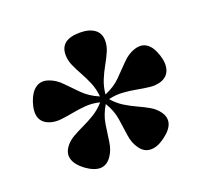

<svg xmlns="http://www.w3.org/2000/svg" viewBox="-99 -888 823 772"><g transform="rotate(-20 312.5 -502.0)"><path d="M253 -259.5Q215 -207 146 -256.5Q114 -280 105.5 -306.2Q97 -332.5 115.5 -358Q129 -377 150.8 -389.5Q172.5 -402 197.8 -413.8Q223 -425.5 248.5 -441Q274 -456.5 295.5 -481Q264 -489 234 -486.5Q204 -484 176.8 -478.8Q149.5 -473.5 124.5 -470.8Q99.5 -468 77.5 -475Q16 -495.5 42 -575.5Q54.5 -613 77.2 -629Q100 -645 130 -635Q159.5 -625.5 183.5 -600.5Q207.5 -575.5 235 -548Q262.5 -520.5 303 -503.5Q300 -536 288.5 -563.5Q277 -591 263.5 -615Q250 -639 240 -661.8Q230 -684.5 230 -707.5Q230 -772.5 314.5 -772.5Q354 -772.5 376.8 -755.8Q399.5 -739 399.5 -707.5Q399.5 -684.5 389.5 -661.8Q379.5 -639 365.8 -614.8Q352 -590.5 340.8 -563.2Q329.5 -536 326.5 -503.5Q367 -520 394.5 -547.8Q422 -575.5 446 -600.5Q470 -625.5 499 -635Q561 -655 587 -575Q599 -538 590.2 -511.5Q581.5 -485 552 -475Q529.5 -468 504.8 -470.8Q480 -473.5 452.5 -478.8Q425 -484 395.2 -486.2Q365.5 -488.5 333.5 -481Q355 -456 380.5 -440.5Q406 -425 431.5 -413.5Q457 -402 478.5 -389.5Q500 -377 514 -358Q551.5 -306 483 -256.5Q451 -233 422.8 -233.5Q394.5 -234 376.5 -259.5Q358 -284.5 353.5 -318.8Q349 -353 343 -391.5Q337 -430 314.5 -467Q292 -430 286 -391.5Q280 -353 275.5 -318.8Q271 -284.5 253 -259.5ZM314.5 -487Z"/></g></svg>

Font: Fraunces 9pt S050
Style: Bold
Weight: 700
Version: Version 1.000; ttfautohint (v1.8.3)